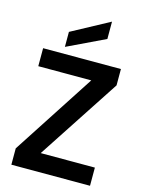

<svg xmlns="http://www.w3.org/2000/svg" viewBox="-138 -1032 834 1113"><g transform="rotate(15 279.0 -476.0)"><path d="M43 0V-98L364 -592H46V-700H513V-602L190 -109H515V0ZM166 -740V-830L392 -952V-848Z"/></g></svg>

Font: Rethink Sans
Style: Bold
Weight: 700
Designer: The Rethink Sans project authors (Hans Thiessen). DM Sans designed by Colophon Foundry.
Foundry: Rethink Communications LLC
Version: Version 1.001